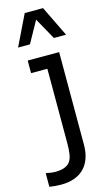

<svg xmlns="http://www.w3.org/2000/svg" viewBox="-196 -867 629 1123"><g transform="rotate(-15 119.0 -305.5)"><path d="M190.9 -818.4H80.1L-9.8 -633.3H62L134.3 -763.7L207 -633.3H280.8ZM215.3 -545.4H24.9V-469.2H123.5V-22C123.5 32.7 119.1 65.9 105.5 87.9C89.8 113.3 59.1 125.5 9.8 125.5C-3.4 125.5 -19.5 123 -38.6 118.7H-43.9V200.7C-19 204.6 4.4 206.5 27.3 206.5C146 206.5 215.3 138.7 215.3 15.6Z"/></g></svg>

Font: SG Kara SemiBold
Style: Regular
Weight: 400
Designer: Damoon Khanjanzadeh
Version: Version 1.000